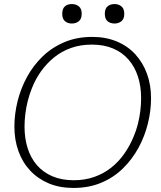

<svg xmlns="http://www.w3.org/2000/svg" viewBox="-20 -910 796 947"><path d="M342 17Q274 17 220.5 -5.5Q167 -28 129 -68.5Q91 -109 71 -164.5Q51 -220 51 -285Q51 -347 66.5 -410Q82 -473 113 -530Q144 -587 190 -631.5Q236 -676 297.5 -702Q359 -728 435 -728Q502 -728 556 -705.5Q610 -683 647.5 -642Q685 -601 705 -546Q725 -491 725 -426Q725 -364 709.5 -301Q694 -238 663 -181Q632 -124 586 -79Q540 -34 479 -8.5Q418 17 342 17ZM433 -690Q377 -690 330.5 -673.5Q284 -657 247 -627Q210 -597 182.5 -558.5Q155 -520 137 -474Q125 -444 117 -412.5Q109 -381 105 -348.5Q101 -316 101 -285Q101 -227 116.5 -178.5Q132 -130 162.5 -95Q193 -60 238.5 -40.5Q284 -21 344 -21Q399 -21 445.5 -37.5Q492 -54 529 -83.5Q566 -113 593.5 -152.5Q621 -192 639 -236Q652 -266 660 -298Q668 -330 672 -362Q676 -394 676 -426Q676 -484 660.5 -532Q645 -580 614.5 -615.5Q584 -651 538.5 -670.5Q493 -690 433 -690ZM334 -794Q314 -794 300.5 -805.5Q287 -817 287 -842Q287 -867 300 -878.5Q313 -890 334 -890Q355 -890 369 -878.5Q383 -867 383 -842Q383 -817 369 -805.5Q355 -794 334 -794ZM545 -794Q524 -794 510.5 -805.5Q497 -817 497 -842Q497 -867 510.5 -878.5Q524 -890 545 -890Q565 -890 579 -878.5Q593 -867 593 -842Q593 -817 579 -805.5Q565 -794 545 -794Z"/></svg>

Font: Roboto Serif Thin
Style: Italic
Weight: 250
Italic angle: -10°
Version: Version 1.007